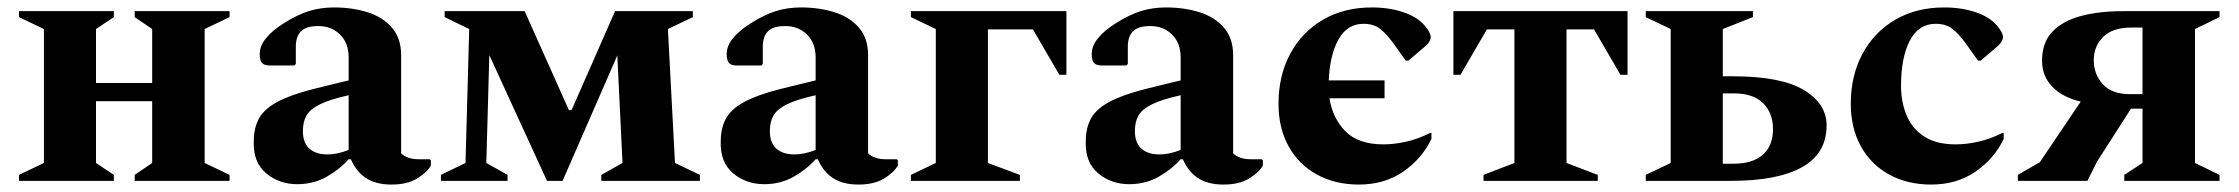

<svg xmlns="http://www.w3.org/2000/svg" viewBox="-20 -486 6016 516"><path d="M98 -408 31 -440V-456H286V-440L238 -408V-263H389V-408L342 -440V-456H597V-440L530 -408V-48L597 -16V0H342V-16L389 -48V-214H238V-48L286 -16V0H31V-16L98 -48Z M779 9Q730 9 695 -20.5Q660 -50 662 -106Q662 -142 676 -167.5Q690 -193 725 -212Q760 -231 823 -247L917 -270V-332Q917 -370 894 -393Q871 -416 835 -416Q803 -416 789 -402Q775 -388 775 -360V-314L771 -310H705Q690 -310 684 -317Q678 -324 678 -341Q678 -363 695.5 -384Q713 -405 742 -423Q778 -446 809.5 -456Q841 -466 878 -466Q927 -466 968 -453Q1009 -440 1033.5 -411.5Q1058 -383 1058 -338V-74Q1074 -58 1106 -58H1135L1138 -55V-41Q1127 -22 1100.5 -6Q1074 10 1032 10Q990 10 963.5 -7.5Q937 -25 923 -58H917Q892 -30 857 -10.5Q822 9 779 9ZM794 -134Q794 -102 811.5 -86.5Q829 -71 860 -71Q887 -71 917 -83V-230Q867 -219 840.5 -206Q814 -193 804 -176Q794 -159 794 -134Z M1241 -408 1175 -440V-456H1390L1509 -190H1516L1633 -456H1842V-440L1775 -408L1794 -48L1861 -16V0H1596V-16L1653 -48L1639 -337L1492 0H1450L1295 -338L1287 -48L1344 -16V0H1165V-16L1231 -48Z M2034 9Q1985 9 1950 -20.5Q1915 -50 1917 -106Q1917 -142 1931 -167.5Q1945 -193 1980 -212Q2015 -231 2078 -247L2172 -270V-332Q2172 -370 2149 -393Q2126 -416 2090 -416Q2058 -416 2044 -402Q2030 -388 2030 -360V-314L2026 -310H1960Q1945 -310 1939 -317Q1933 -324 1933 -341Q1933 -363 1950.5 -384Q1968 -405 1997 -423Q2033 -446 2064.5 -456Q2096 -466 2133 -466Q2182 -466 2223 -453Q2264 -440 2288.5 -411.5Q2313 -383 2313 -338V-74Q2329 -58 2361 -58H2390L2393 -55V-41Q2382 -22 2355.5 -6Q2329 10 2287 10Q2245 10 2218.5 -7.5Q2192 -25 2178 -58H2172Q2147 -30 2112 -10.5Q2077 9 2034 9ZM2049 -134Q2049 -102 2066.5 -86.5Q2084 -71 2115 -71Q2142 -71 2172 -83V-230Q2122 -219 2095.5 -206Q2069 -193 2059 -176Q2049 -159 2049 -134Z M2495 -408 2428 -440V-456H2846V-285H2827L2756 -407H2635V-48L2721 -16V0H2428V-16L2495 -48Z M3015 9Q2966 9 2931 -20.5Q2896 -50 2898 -106Q2898 -142 2912 -167.5Q2926 -193 2961 -212Q2996 -231 3059 -247L3153 -270V-332Q3153 -370 3130 -393Q3107 -416 3071 -416Q3039 -416 3025 -402Q3011 -388 3011 -360V-314L3007 -310H2941Q2926 -310 2920 -317Q2914 -324 2914 -341Q2914 -363 2931.5 -384Q2949 -405 2978 -423Q3014 -446 3045.5 -456Q3077 -466 3114 -466Q3163 -466 3204 -453Q3245 -440 3269.5 -411.5Q3294 -383 3294 -338V-74Q3310 -58 3342 -58H3371L3374 -55V-41Q3363 -22 3336.5 -6Q3310 10 3268 10Q3226 10 3199.5 -7.5Q3173 -25 3159 -58H3153Q3128 -30 3093 -10.5Q3058 9 3015 9ZM3030 -134Q3030 -102 3047.5 -86.5Q3065 -71 3096 -71Q3123 -71 3153 -83V-230Q3103 -219 3076.5 -206Q3050 -193 3040 -176Q3030 -159 3030 -134Z M3632 10Q3568 10 3519 -17Q3470 -44 3443 -93Q3416 -142 3416 -207Q3416 -283 3447.5 -341.5Q3479 -400 3535.5 -433Q3592 -466 3667 -466Q3714 -466 3752 -453Q3790 -440 3809 -417Q3825 -398 3825 -387Q3825 -375 3812 -363L3765 -323H3758L3723 -372Q3706 -395 3689 -408.5Q3672 -422 3644 -422Q3601 -422 3577.5 -380.5Q3554 -339 3551 -270H3701V-222H3553Q3561 -169 3595.5 -133.5Q3630 -98 3698 -98Q3726 -98 3758 -105Q3790 -112 3824 -129H3827V-113Q3802 -60 3751.5 -25Q3701 10 3632 10Z M3886 -285V-456H4354V-285H4335L4264 -407H4190V-48L4274 -16V0H3967V-16L4050 -48V-407H3976L3905 -285Z M4636 -281Q4767 -281 4828 -244Q4889 -207 4889 -149Q4889 -74 4823.5 -37Q4758 0 4633 0H4403V-16L4470 -48V-408L4403 -440V-456H4691V-440L4610 -408V-281ZM4640 -235H4610V-46H4638Q4691 -46 4718 -70.5Q4745 -95 4745 -139Q4745 -182 4718.5 -208.5Q4692 -235 4640 -235Z M5170 10Q5106 10 5057 -17Q5008 -44 4981 -93Q4954 -142 4954 -207Q4954 -283 4985.5 -341.5Q5017 -400 5073.5 -433Q5130 -466 5205 -466Q5252 -466 5290 -453Q5328 -440 5347 -417Q5363 -398 5363 -387Q5363 -375 5350 -363L5303 -323H5296L5261 -372Q5244 -395 5227 -408.5Q5210 -422 5182 -422Q5136 -422 5112.5 -376.5Q5089 -331 5089 -255Q5089 -212 5104 -176Q5119 -140 5151.5 -119Q5184 -98 5236 -98Q5264 -98 5296 -105Q5328 -112 5362 -129H5365V-113Q5340 -60 5289.5 -25Q5239 10 5170 10Z M5689 0V-16L5738 -48V-194H5707L5616 -52L5590 0H5403V-16L5462 -50L5572 -213Q5524 -224 5496 -252.5Q5468 -281 5468 -323Q5468 -372 5496 -401Q5524 -430 5572.5 -443Q5621 -456 5684 -456H5945V-440L5879 -408V-48L5945 -16V0ZM5704 -233H5738V-412H5708Q5658 -412 5632.5 -387Q5607 -362 5607 -324Q5607 -287 5631 -260Q5655 -233 5704 -233Z"/></svg>

Font: Spectral
Style: Bold
Weight: 700
Designer: Jean-Baptiste Levee
Foundry: Production Type
Version: Version 2.001